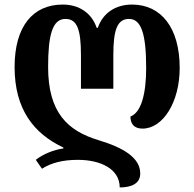

<svg xmlns="http://www.w3.org/2000/svg" viewBox="-20 -569 852 842"><path d="M505 253C555 253 595 237 595 192C595 123 522 79 413 46C276 5 191 -76 191 -275C191 -413 209 -486 267 -486C318 -486 335 -440 335 -328V-180H477V-328C477 -440 495 -486 546 -486C599 -486 621 -421 621 -271C621 -154 598 -75 552 -58C552 -26 568 -5 605 -5C694 -5 768 -120 768 -271C768 -448 686 -549 559 -549C487 -549 431 -512 409 -447H404C382 -512 327 -549 255 -549C124 -549 44 -453 44 -275C44 -90 128 17 258 78V82C214 88 167 108 137 132L164 171C205 145 255 132 322 132C421 132 505 172 505 253Z"/></svg>

Font: Noto Serif Georgian SemiCondensed Bold
Style: Regular
Weight: 700
Width: 4
Designer: Monotype Design Team, Akaki Razmadze
Foundry: Google LLC
Version: Version 2.003